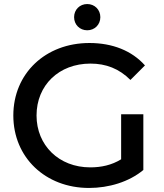

<svg xmlns="http://www.w3.org/2000/svg" viewBox="-20 -922 812 951"><path d="M690 -356H580V-133C533 -104 481 -93 427 -93C272 -93 161 -202 161 -350C161 -500 272 -607 428 -607C505 -607 570 -582 626 -526L698 -598C633 -671 537 -709 423 -709C205 -709 46 -558 46 -350C46 -142 205 9 421 9C519 9 619 -21 690 -80ZM412 -772C449 -772 477 -800 477 -837C477 -874 449 -902 412 -902C375 -902 347 -874 347 -837C347 -800 375 -772 412 -772Z"/></svg>

Font: Montserrat-Alt1 SemBd
Style: Regular
Weight: 600
Designer: Differentunic
Foundry: Differentunic
Version: Version 7.222